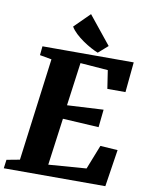

<svg xmlns="http://www.w3.org/2000/svg" viewBox="-125 -1057 878 1131"><g transform="rotate(10 313.5 -491.5)"><path d="M-22.5 0H585L619.1 -221.7L515.1 -228.5L458 -83.5L231.9 -66.4L270 -347.7L485.4 -335.4L496.6 -441.9L279.8 -430.2L314.9 -688.5L480.5 -675.8L497.1 -566.4H605.5L623 -747.1H77.1L71.8 -693.4L142.6 -680.7L62.5 -66.4L-15.6 -51.8ZM404.3 -766.6 460.9 -816.4 326.2 -983.4 234.9 -893.1C263.7 -840.8 357.4 -784.2 404.3 -766.6Z"/></g></svg>

Font: Merriweather
Style: Heavy Italic
Weight: 900
Italic angle: -7.5°
Designer: Eben Sorkin
Foundry: Eben Sorkin
Version: Version 1.001